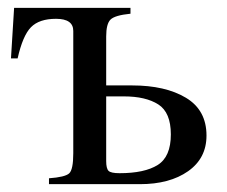

<svg xmlns="http://www.w3.org/2000/svg" viewBox="-20 -470 579 490"><path d="M251 -252H317Q402 -252 454.5 -220.5Q507 -189 507 -124Q507 -66 460 -33Q413 0 337 0H105V-15Q146 -18 156.5 -27.5Q167 -37 167 -79V-391Q167 -422 123 -422Q80 -422 59 -400.5Q38 -379 25 -321H8L16 -450H313V-435Q273 -431 262 -420Q251 -409 251 -377ZM251 -224V-59Q251 -40 257 -34Q263 -28 285 -28Q349 -28 382.5 -49Q416 -70 416 -127Q416 -183 384 -203.5Q352 -224 296 -224Z"/></svg>

Font: STIX MathJax Alphabets
Style: Regular
Weight: 400
Designer: MicroPress Inc., with final additions and corrections provided by Coen Hoffman, Elsevier (retired)
Version: Version 1.1.1